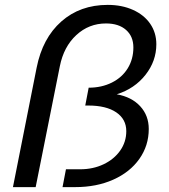

<svg xmlns="http://www.w3.org/2000/svg" viewBox="-20 -766 693 786"><path d="M620 -585Q620 -516 575.5 -459.5Q531 -403 458 -380Q519 -369 554 -331Q589 -293 589 -238Q589 -170 550.5 -115.5Q512 -61 443.5 -30.5Q375 0 288 0H236L250 -73H308Q361 -73 404 -93.5Q447 -114 472 -149.5Q497 -185 497 -229Q497 -278 456 -306Q415 -334 341 -334H329L343 -407Q396 -407 438 -428Q480 -449 503 -486.5Q526 -524 526 -572Q526 -617 496 -643.5Q466 -670 414 -670Q344 -670 292.5 -622.5Q241 -575 225 -495L126 0H33L130 -489Q154 -610 231 -678Q308 -746 421 -746Q479 -746 524.5 -725.5Q570 -705 595 -668.5Q620 -632 620 -585Z"/></svg>

Font: TypoPRO Montserrat
Style: Italic
Weight: 400
Italic angle: -11.3°
Designer: Julieta Ulanovsky
Foundry: Julieta Ulanovsky
Version: Version 6.001